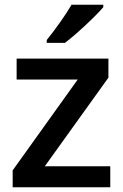

<svg xmlns="http://www.w3.org/2000/svg" viewBox="-20 -786 518 806"><path d="M33.2 0ZM442.9 0H33.2V-70.8L306.2 -452.1H49.8V-540H435.1V-460L168 -87.9H442.9ZM176.3 -606V-618.2Q204.1 -652.3 233.6 -694.3Q263.2 -736.3 280.3 -766.1H413.6V-755.9Q388.2 -726.1 337.6 -679Q287.1 -631.8 252.4 -606Z"/></svg>

Font: Open Sans Semibold
Style: Regular
Weight: 600
Foundry: Ascender Corporation
Version: Version 1.10; ttfautohint (v1.5.65-e2d9)